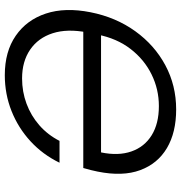

<svg xmlns="http://www.w3.org/2000/svg" viewBox="3 -750 754 800"><g transform="rotate(-90 380.0 -350.0)"><path d="M645 -364Q661 -447 641.5 -507.5Q622 -568 573 -601.5Q524 -635 453 -635Q398 -635 348 -616.5Q298 -598 258 -563Q218 -528 193 -479H102Q136 -549 191.5 -600Q247 -651 317.5 -679Q388 -707 467 -707Q565 -707 631 -661.5Q697 -616 723.5 -536Q750 -456 729 -350Q708 -244 650 -163.5Q592 -83 508 -38Q424 7 324 7Q228 7 163 -31.5Q98 -70 71 -143Q44 -216 65 -320Q68 -334 71.5 -349Q75 -364 80 -380H664L649 -306H145Q130 -234 149 -179.5Q168 -125 216.5 -95Q265 -65 338 -65Q408 -65 470 -95.5Q532 -126 576 -183Q620 -240 636 -321Z"/></g></svg>

Font: Albert Sans
Style: Italic
Weight: 400
Italic angle: -11.25°
Designer: Andreas Rasmussen
Foundry: a.Foundry
Version: Version 1.025